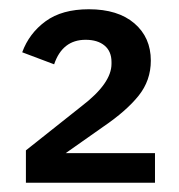

<svg xmlns="http://www.w3.org/2000/svg" viewBox="-20 -724 386 415"><path d="M315 -393V-329H36V-399L157 -495Q221 -544 221 -586V-590Q221 -613 206 -625.5Q191 -638 165 -638Q115 -638 97 -585L28 -611Q43 -652 78.5 -678Q114 -704 172 -704Q235 -704 270.5 -673.5Q306 -643 306 -593Q306 -550 279.5 -517Q253 -484 203 -450L122 -393Z"/></svg>

Font: IBM Plex Sans Medm
Style: Regular
Weight: 500
Designer: Mike Abbink, Paul van der Laan, Pieter van Rosmalen
Foundry: Bold Monday
Version: Version 3.005